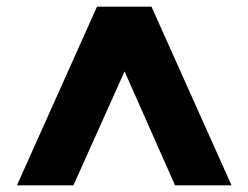

<svg xmlns="http://www.w3.org/2000/svg" viewBox="-20 -723 747 578"><path d="M355 -508 201 -165H31L272 -703H436L677 -165H507Z"/></svg>

Font: Parkinsans
Style: Bold
Weight: 700
Designer: Red Stone, Indian Type Foundry
Foundry: Indian Type Foundry
Version: Version 1.000